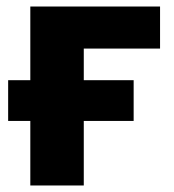

<svg xmlns="http://www.w3.org/2000/svg" viewBox="-20 -569 535 589"><path d="M471 -549V-420H237V-323H390V-198H237V0H73V-198H5V-323H73V-549Z"/></svg>

Font: Noto Sans UI Extra
Style: Regular
Weight: 800
Designer: Monotype Design Team
Foundry: Monotype Imaging Inc.
Version: Version 1.901